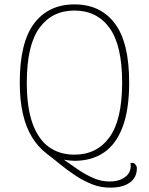

<svg xmlns="http://www.w3.org/2000/svg" viewBox="-20 -720 678 874"><path d="M484 134Q441 135 401 119.5Q361 104 324 79.5Q287 55 254 28Q221 1 192 -21Q153 -51 125.5 -96Q98 -141 84 -202.5Q70 -264 70 -344Q70 -527 135.5 -613.5Q201 -700 319 -700Q437 -700 502.5 -613.5Q568 -527 568 -344Q568 -222 538.5 -143Q509 -64 453.5 -26Q398 12 319 12Q309 12 294.5 10.5Q280 9 271 7Q303 30 337 53Q371 76 407.5 91.5Q444 107 481 106Q525 106 552.5 83.5Q580 61 574 22Q588 19 595.5 27.5Q603 36 603 46Q603 88 571 111Q539 134 484 134ZM319 -16Q421 -16 478.5 -95.5Q536 -175 536 -344Q536 -514 478.5 -593Q421 -672 319 -672Q217 -672 159.5 -593Q102 -514 102 -344Q102 -231 128 -158.5Q154 -86 202.5 -51Q251 -16 319 -16Z"/></svg>

Font: Arima Thin Thin
Style: Regular
Weight: 250
Version: Version 1.100